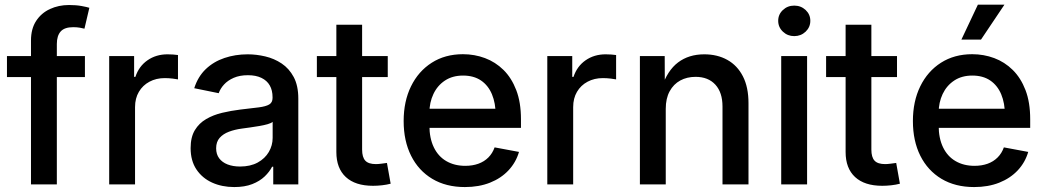

<svg xmlns="http://www.w3.org/2000/svg" viewBox="-20 -776 4397 808"><path d="M337.4 -540V-451.7H9.3V-540ZM110.4 0V-605.5Q110.4 -654.8 132.1 -688Q153.8 -721.2 190.2 -738Q226.6 -754.9 270.5 -754.9Q300.8 -754.9 323.2 -750.7Q345.7 -746.6 356 -743.2L335.4 -655.3Q328.6 -657.2 316.2 -659.4Q303.7 -661.6 288.1 -661.6Q251.5 -661.6 235.4 -643.6Q219.2 -625.5 219.2 -590.8V0Z M439.5 0V-540H544.4V-452.6H549.8Q564.5 -497.1 600.6 -522.2Q636.7 -547.4 685.1 -547.4Q695.8 -547.4 708.3 -546.6Q720.7 -545.9 729 -544.4V-441.9Q723.1 -443.4 706.5 -445.3Q689.9 -447.3 672.9 -447.3Q637.2 -447.3 608.9 -432.1Q580.6 -417 564.5 -389.6Q548.3 -362.3 548.3 -325.2V0Z M965.8 11.2Q914.1 11.2 872.6 -7.6Q831.1 -26.4 806.6 -63Q782.2 -99.6 782.2 -152.8Q782.2 -198.7 800 -228.3Q817.9 -257.8 847.9 -275.1Q877.9 -292.5 915 -301.3Q952.1 -310.1 991.2 -314.9Q1039.6 -320.3 1069.3 -324.2Q1099.1 -328.1 1113 -336.4Q1127 -344.7 1127 -363.8V-366.7Q1127 -396 1115.2 -416.5Q1103.5 -437 1080.3 -448.2Q1057.1 -459.5 1023.4 -459.5Q988.8 -459.5 963.6 -448.5Q938.5 -437.5 922.9 -420.4Q907.2 -403.3 900.4 -383.8L797.4 -404.8Q813 -453.6 845.9 -485.1Q878.9 -516.6 924.6 -532Q970.2 -547.4 1022.5 -547.4Q1058.6 -547.4 1096.2 -538.6Q1133.8 -529.8 1165.3 -508.8Q1196.8 -487.8 1216.1 -451.7Q1235.4 -415.5 1235.4 -360.8V0H1129.9V-74.2H1125Q1114.3 -53.2 1093.8 -33.4Q1073.2 -13.7 1041.5 -1.2Q1009.8 11.2 965.8 11.2ZM990.2 -75.2Q1033.7 -75.2 1064.5 -92Q1095.2 -108.9 1111.3 -136.5Q1127.4 -164.1 1127.4 -195.8V-263.2Q1121.6 -257.8 1106.2 -253.4Q1090.8 -249 1070.8 -245.6Q1050.8 -242.2 1031.5 -239.5Q1012.2 -236.8 998 -234.9Q968.3 -231 943.6 -221.7Q918.9 -212.4 904.3 -195.8Q889.6 -179.2 889.6 -151.9Q889.6 -127 902.3 -109.9Q915 -92.8 937.7 -84Q960.4 -75.2 990.2 -75.2Z M1611.8 -540V-451.7H1313.5V-540ZM1395.5 -671.9H1503.9V-146.5Q1503.9 -114.3 1517.3 -99.9Q1530.8 -85.4 1562 -85.4Q1571.3 -85.4 1585 -87.2Q1598.6 -88.9 1608.4 -90.3L1624 -2.9Q1607.4 1.5 1587.9 3.7Q1568.4 5.9 1549.8 5.9Q1475.1 5.9 1435.3 -31Q1395.5 -67.9 1395.5 -136.2Z M1936.5 11.2Q1856.9 11.2 1799.1 -23.4Q1741.2 -58.1 1710 -120.6Q1678.7 -183.1 1678.7 -266.6Q1678.7 -349.6 1709.7 -412.8Q1740.7 -476.1 1796.9 -512Q1853 -547.9 1928.2 -547.9Q1977.1 -547.9 2021 -531.5Q2064.9 -515.1 2098.9 -481.7Q2132.8 -448.2 2152.6 -396.7Q2172.4 -345.2 2172.4 -274.4V-237.8H1735.8V-318.4H2116.2L2065.9 -292.5Q2065.9 -341.8 2050.3 -379.2Q2034.7 -416.5 2004.2 -437.3Q1973.6 -458 1928.7 -458Q1884.3 -458 1852.5 -437Q1820.8 -416 1804 -380.4Q1787.1 -344.7 1787.1 -301.8V-248.5Q1787.1 -194.3 1805.7 -156Q1824.2 -117.7 1858.4 -97.9Q1892.6 -78.1 1938 -78.1Q1968.3 -78.1 1992.9 -86.9Q2017.6 -95.7 2035.2 -113.3Q2052.7 -130.9 2061.5 -155.8L2164.1 -136.7Q2151.4 -92.8 2120.1 -59.3Q2088.9 -25.9 2042.2 -7.3Q1995.6 11.2 1936.5 11.2Z M2283.2 0V-540H2388.2V-452.6H2393.6Q2408.2 -497.1 2444.3 -522.2Q2480.5 -547.4 2528.8 -547.4Q2539.6 -547.4 2552 -546.6Q2564.5 -545.9 2572.8 -544.4V-441.9Q2566.9 -443.4 2550.3 -445.3Q2533.7 -447.3 2516.6 -447.3Q2481 -447.3 2452.6 -432.1Q2424.3 -417 2408.2 -389.6Q2392.1 -362.3 2392.1 -325.2V0Z M2781.7 -317.9V0H2672.9V-540H2777.3L2777.8 -407.2H2764.6Q2788.6 -479.5 2833.7 -513.4Q2878.9 -547.4 2943.8 -547.4Q2999 -547.4 3041 -523.9Q3083 -500.5 3106.4 -454.8Q3129.9 -409.2 3129.9 -341.8V0H3020.5V-328.1Q3020.5 -386.7 2990.5 -419.7Q2960.4 -452.6 2907.2 -452.6Q2871.1 -452.6 2842.8 -437.3Q2814.5 -421.9 2798.1 -391.8Q2781.7 -361.8 2781.7 -317.9Z M3267.6 0V-540H3376.5V0ZM3322.3 -624Q3294.4 -624 3274.7 -642.8Q3254.9 -661.6 3254.9 -688.5Q3254.9 -715.3 3274.7 -733.9Q3294.4 -752.4 3322.3 -752.4Q3350.6 -752.4 3370.4 -733.9Q3390.1 -715.3 3390.1 -688.5Q3390.1 -661.6 3370.4 -642.8Q3350.6 -624 3322.3 -624Z M3754.9 -540V-451.7H3456.5V-540ZM3538.6 -671.9H3647V-146.5Q3647 -114.3 3660.4 -99.9Q3673.8 -85.4 3705.1 -85.4Q3714.4 -85.4 3728 -87.2Q3741.7 -88.9 3751.5 -90.3L3767.1 -2.9Q3750.5 1.5 3731 3.7Q3711.4 5.9 3692.9 5.9Q3618.2 5.9 3578.4 -31Q3538.6 -67.9 3538.6 -136.2Z M4079.6 11.2Q4000 11.2 3942.1 -23.4Q3884.3 -58.1 3853 -120.6Q3821.8 -183.1 3821.8 -266.6Q3821.8 -349.6 3852.8 -412.8Q3883.8 -476.1 3939.9 -512Q3996.1 -547.9 4071.3 -547.9Q4120.1 -547.9 4164.1 -531.5Q4208 -515.1 4241.9 -481.7Q4275.9 -448.2 4295.7 -396.7Q4315.4 -345.2 4315.4 -274.4V-237.8H3878.9V-318.4H4259.3L4209 -292.5Q4209 -341.8 4193.4 -379.2Q4177.7 -416.5 4147.2 -437.3Q4116.7 -458 4071.8 -458Q4027.3 -458 3995.6 -437Q3963.9 -416 3947 -380.4Q3930.2 -344.7 3930.2 -301.8V-248.5Q3930.2 -194.3 3948.7 -156Q3967.3 -117.7 4001.5 -97.9Q4035.6 -78.1 4081.1 -78.1Q4111.3 -78.1 4136 -86.9Q4160.6 -95.7 4178.2 -113.3Q4195.8 -130.9 4204.6 -155.8L4307.1 -136.7Q4294.4 -92.8 4263.2 -59.3Q4231.9 -25.9 4185.3 -7.3Q4138.7 11.2 4079.6 11.2ZM4025.9 -609.4 4095.2 -756.3H4207L4108.4 -609.4Z"/></svg>

Font: V-Inter
Style: Medium-500
Weight: 500
Designer: Rasmus Andersson
Foundry: rsms
Version: Version 4.000;git-4146feb